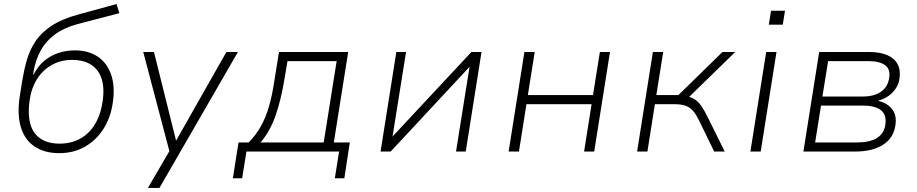

<svg xmlns="http://www.w3.org/2000/svg" viewBox="-20 -749 4533 949"><path d="M273 8Q199 8 150 -25.5Q101 -59 82.5 -122.5Q64 -186 78 -275L89 -345Q98 -400 112 -450Q126 -500 154.5 -543.5Q183 -587 234 -621Q285 -655 366 -677L556 -729L570 -684L360 -629Q295 -611 251 -578.5Q207 -546 181.5 -500Q156 -454 146 -396L144 -379H145Q167 -422 199 -448.5Q231 -475 269.5 -487.5Q308 -500 350 -500Q418 -500 464 -468.5Q510 -437 529.5 -379.5Q549 -322 538 -245Q528 -170 492 -113Q456 -56 400 -24Q344 8 273 8ZM274 -39Q332 -39 377 -64Q422 -89 450.5 -137Q479 -185 488 -253Q501 -350 460.5 -401.5Q420 -453 337 -453Q280 -453 235 -427.5Q190 -402 162 -356.5Q134 -311 126 -250Q112 -143 151.5 -91Q191 -39 274 -39Z M711 180 826 -17 823 20 688 -492H741L850 -55H851L1099 -492H1156L768 180Z M1131 132 1159 -45H1209Q1245 -81 1269.5 -125Q1294 -169 1309.5 -223Q1325 -277 1335 -343L1359 -492H1701L1630 -45H1709L1682 132H1635L1656 0H1198L1177 132ZM1268 -45H1580L1644 -447H1401L1383 -341Q1367 -249 1341 -175Q1315 -101 1268 -45Z M1861 0 1939 -492H1987L1920 -73H1919L2310 -492H2360L2282 0H2234L2301 -420H2302L1911 0Z M2494 0 2572 -492H2623L2589 -279H2911L2945 -492H2995L2917 0H2867L2904 -234H2582L2545 0Z M3129 0 3207 -492H3258L3224 -279H3333L3551 -492H3614L3375 -259L3359 -275Q3391 -272 3411.5 -259.5Q3432 -247 3448 -223Q3464 -199 3483 -160L3562 0H3510L3437 -150Q3423 -179 3408.5 -197.5Q3394 -216 3372 -225Q3350 -234 3313 -234H3217L3180 0Z M3780 -627 3791 -696H3860L3849 -627ZM3689 0 3767 -492H3818L3740 0Z M3951 0 4029 -492H4275Q4330 -492 4365.5 -476.5Q4401 -461 4416.5 -432Q4432 -403 4426 -362Q4423 -336 4409 -314Q4395 -292 4373 -276Q4351 -260 4323 -252L4322 -250Q4365 -240 4389 -210Q4413 -180 4406 -132Q4398 -68 4345.5 -34Q4293 0 4207 0ZM4009 -45H4217Q4279 -45 4314.5 -67Q4350 -89 4356 -133Q4363 -182 4334 -204.5Q4305 -227 4246 -227H4038ZM4045 -272H4245Q4301 -272 4335 -296Q4369 -320 4375 -365Q4382 -407 4354.5 -427Q4327 -447 4272 -447H4073Z"/></svg>

Font: Nunito Sans 7pt ExtraLight
Style: Italic
Weight: 250
Italic angle: -9°
Designer: Vernon Adams
Foundry: Vernon Adams
Version: Version 3.101;gftools[0.9.27]